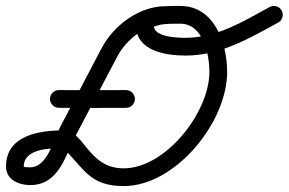

<svg xmlns="http://www.w3.org/2000/svg" viewBox="-25 -599 976 649"><path d="M144 -264.6C143.9 -248.1 157.3 -234.6 173.8 -234.5C249.6 -234.1 325.4 -234.1 401.2 -234.5C417.7 -234.6 431.1 -248.1 431 -264.6C430.9 -281.2 417.4 -294.6 400.8 -294.5C325.3 -294.1 249.7 -294.1 174.2 -294.5C157.6 -294.6 144.1 -281.2 144 -264.6ZM534 -578C534 -578 534 -578 534 -578C444.8 -578 358.5 -512.4 318.6 -436.3C271.8 -347.4 225.1 -258.5 178.3 -169.6C155.1 -125.3 135.8 -33.4 76.6 -33.4C66.9 -33.4 55.3 -34 55.3 -35.9C55.3 -97.7 146.3 -98.2 189.5 -98.2C190.3 -98.2 190.4 -97.1 193.7 -93.8C259.9 -26.7 280.2 30 393 30C568.7 30 742.8 -186.2 742.8 -355.7C742.8 -452 700.4 -578.9 584.5 -578.9C537.4 -578.9 434.8 -581.8 434.8 -513C434.8 -426.7 535.2 -411.2 601.6 -411.2C719.5 -411.2 815.6 -468.3 915.2 -522.6C929.8 -530.5 935.1 -548.7 927.2 -563.3C919.3 -577.8 901.1 -583.2 886.5 -575.3C796.5 -526.2 708.1 -471.2 601.6 -471.2C575 -471.2 494.8 -473 494.8 -513C494.8 -514.5 494.2 -510 493.3 -508.8C493.2 -508.6 493.1 -508.5 493 -508.3C493.4 -508.3 515.2 -515.4 518.1 -515.8C540 -519.1 562.5 -518.9 584.5 -518.9C661.8 -518.9 682.8 -415.5 682.8 -355.7C682.8 -219.7 535.3 -30 393 -30C271.8 -30 260.6 -158.3 189.5 -158.3C107.4 -158.3 -4.7 -141.5 -4.7 -35.9C-4.7 8.4 38.7 26.6 76.6 26.6C175 26.6 195.1 -72.5 231.5 -141.7C278.2 -230.6 324.9 -319.5 371.7 -408.4C401.2 -464.6 467.2 -518 534 -518C550.6 -518 564 -531.4 564 -548C564 -564.6 550.6 -578 534 -578Z"/></svg>

Font: FRB American Cursive
Style: Bold Italic
Weight: 700
Italic angle: -25°
Version: Version 2.0;Modular Font Editor K font №1